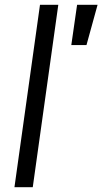

<svg xmlns="http://www.w3.org/2000/svg" viewBox="-20 -777 425 797"><path d="M40 0H116L222 -757H146ZM276 -590H339L385 -757H300Z"/></svg>

Font: Mluvka
Style: Italic
Weight: 400
Italic angle: -8°
Designer: Modified by Jiří Krblich, Original typeface by Gumpita Rahayu
Foundry: Gumpita Rahayu & Jiří Krblich
Version: Version 2.000;Glyphs 3.1.1 (3134)